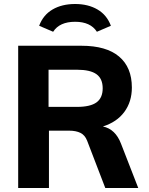

<svg xmlns="http://www.w3.org/2000/svg" viewBox="-20 -941 748 961"><path d="M672 0H507L416 -237Q405 -265 382.5 -276Q360 -287 326 -287H225V0H71V-712H388Q512 -712 576 -658Q640 -604 640 -503Q640 -432 602.5 -381Q565 -330 495 -308Q558 -295 586 -221ZM365 -406Q432 -406 463 -428.5Q494 -451 494 -499Q494 -547 463 -569.5Q432 -592 365 -592H223V-406ZM535 -812 465 -782Q433 -832 356 -832Q278 -832 246 -782L176 -812Q196 -866 243 -893.5Q290 -921 356 -921Q421 -921 468 -893.5Q515 -866 535 -812Z"/></svg>

Font: Muli ExtraBold
Style: Regular
Weight: 800
Designer: Vernon Adams
Foundry: Vernon Adams
Version: Version 2.000